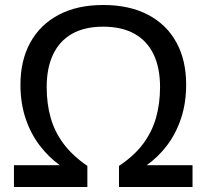

<svg xmlns="http://www.w3.org/2000/svg" viewBox="-20 -745 822 765"><path d="M391.1 -638.7Q316.4 -638.7 266.4 -609.9Q216.3 -581.1 191.2 -527.3Q166 -473.6 166 -397.9Q166 -331.5 182.1 -275.1Q198.2 -218.8 233.9 -171.4Q269.5 -124 328.1 -84V0H35.6V-86.9H218.3Q173.8 -118.7 138.2 -165.3Q102.5 -211.9 82 -272.9Q61.5 -334 61.5 -407.7Q61.5 -504.4 100.8 -575.7Q140.1 -647 213.9 -686Q287.6 -725.1 391.1 -725.1Q495.6 -725.1 569.6 -686.3Q643.6 -647.5 682.6 -576.4Q721.7 -505.4 721.7 -408.2Q721.7 -334 701.2 -272.9Q680.7 -211.9 645.3 -165.3Q609.9 -118.7 564.5 -86.9H747.1V0H454.1V-84Q513.7 -123.5 549.6 -171.1Q585.4 -218.8 601.6 -275.6Q617.7 -332.5 617.7 -397.9Q617.7 -474.1 592.3 -527.8Q566.9 -581.5 516.4 -610.1Q465.8 -638.7 391.1 -638.7Z"/></svg>

Font: Open Sans Medium
Style: Regular
Weight: 500
Designer: Monotype Design Team
Foundry: Monotype Imaging Inc.
Version: Version 3.000